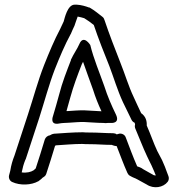

<svg xmlns="http://www.w3.org/2000/svg" viewBox="-20 -767 762 823"><path d="M19 -16C16 -5 21 8 32 13C66 29 114 27 144 10C145 10 146 9 147 8L156 1C157 0 160 -2 161 -4C168 -9 175 -12 178 -21C191 -60 203 -99 216 -142L220 -144C253 -146 296 -150 332 -150C342 -149 354 -149 365 -149C397 -149 426 -146 459 -146C462 -145 466 -143 471 -142C473 -142 475 -141 477 -141H480C495 -103 509 -64 526 -26C528 -22 531 -17 536 -14C553 -4 561 -3 565 0C566 1 568 1 569 2C581 8 595 17 609 24C639 44 680 37 699 12C704 5 705 -4 702 -12C697 -24 693 -37 687 -52L675 -80C675 -80 674 -81 674 -82C666 -97 661 -107 654 -120C638 -154 627 -188 609 -229C610 -248 605 -268 585 -282C574 -304 564 -328 553 -351C531 -397 516 -449 495 -501C474 -554 447 -624 429 -678C427 -684 425 -691 419 -695C402 -708 386 -722 365 -734C364 -735 362 -735 361 -735C348 -740 328 -746 309 -747H300C269 -747 257 -688 253 -675L246 -660C246 -660 245 -659 245 -658C244 -655 242 -652 238 -643C213 -596 190 -541 169 -488C142 -419 123 -347 100 -277C81 -218 61 -159 42 -100C34 -80 28 -60 24 -35ZM73 -28C77 -48 81 -63 89 -83L90 -84C109 -142 129 -202 148 -261C171 -333 190 -405 215 -470C236 -523 258 -575 283 -621C284 -622 285 -624 285 -625C286 -627 289 -634 291 -639L298 -654C298 -655 299 -655 299 -656C304 -669 309 -687 313 -696C324 -694 334 -691 341 -689C356 -680 368 -671 382 -660C401 -603 428 -535 449 -483C468 -433 483 -381 507 -329C519 -304 531 -280 544 -253C547 -247 552 -243 557 -241C558 -239 559 -234 559 -233C557 -227 558 -221 560 -216C577 -177 591 -138 610 -98C617 -84 622 -72 629 -59L641 -32C643 -26 646 -20 648 -15C642 -15 638 -16 637 -17C636 -18 635 -19 634 -19C623 -25 606 -35 595 -41C583 -50 573 -52 568 -54C550 -95 535 -136 519 -178C515 -190 502 -196 491 -194C487 -193 482 -191 480 -191C477 -194 470 -196 465 -196C434 -196 401 -199 365 -199C353 -199 343 -199 336 -200H333C293 -200 248 -196 215 -194H213C203 -193 196 -188 194 -187C184 -186 175 -178 172 -169C160 -128 146 -85 133 -45C129 -42 125 -38 124 -37C113 -30 95 -25 73 -28ZM207 -269C207 -269 191 -228 236 -238C246 -240 261 -240 276 -241C291 -242 329 -245 341 -244C366 -243 397 -240 423 -240C430 -239 437 -239 442 -240H455C455 -240 496 -236 477 -276C458 -315 441 -354 427 -398C407 -455 381 -516 367 -574C367 -574 338 -621 320 -578C311 -557 296 -537 284 -511V-509C266 -462 247 -415 233 -360C225 -329 216 -300 207 -269ZM265 -291C270 -309 276 -329 281 -348C295 -399 311 -441 330 -490C332 -494 333 -497 336 -502C350 -461 366 -419 379 -382C389 -350 401 -320 415 -290C393 -291 368 -293 343 -294C324 -295 287 -292 272 -291Z"/></svg>

Font: Hussar Pisanka
Style: Out
Weight: 400
Designer: Robert Jablonski
Foundry: Cannot Into Space Fonts
Version: Version 1.070